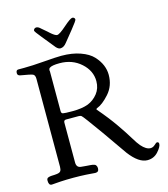

<svg xmlns="http://www.w3.org/2000/svg" viewBox="-128 -978 951 1090"><g transform="rotate(-15 347.5 -433.0)"><path d="M399.4 -878.9Q405.3 -878.9 409.7 -875Q414.1 -871.1 414.1 -865.2Q414.1 -858.4 377.9 -813.5Q349.6 -778.3 328.1 -752Q310.5 -728.5 290 -728.5Q278.3 -728.5 265.6 -742.2Q237.3 -778.3 203.1 -819.3Q170.9 -858.4 170.9 -864.3Q170.9 -869.1 175.3 -874Q179.7 -878.9 187.5 -878.9Q199.2 -878.9 212.9 -865.2Q220.7 -858.4 229.5 -851.1Q238.3 -843.8 243.2 -839.4Q248 -835 253.9 -829.6Q259.8 -824.2 263.2 -821.8Q266.6 -819.3 271 -815.9Q275.4 -812.5 277.8 -811.5Q280.3 -810.5 282.7 -809.1Q285.2 -807.6 287.6 -807.1Q290 -806.6 292 -806.6Q305.7 -806.6 346.7 -842.8Q387.7 -878.9 399.4 -878.9ZM438.5 -496.1Q438.5 -557.6 387.7 -603Q336.9 -648.4 262.7 -648.4Q216.8 -648.4 203.1 -637.7Q197.3 -633.8 197.3 -622.1Q197.3 -621.1 197.3 -621.1L198.2 -619.1V-383.8Q198.2 -371.1 208 -368.7Q217.8 -366.2 263.7 -366.2Q320.3 -366.2 356.4 -379.9Q390.6 -393.6 414.6 -423.8Q438.5 -454.1 438.5 -496.1ZM283.2 -686.5Q346.7 -686.5 394.5 -669.4Q442.4 -652.3 467.3 -625.5Q492.2 -598.6 503.9 -570.3Q515.6 -542 515.6 -512.7Q515.6 -448.2 475.6 -403.3Q435.5 -358.4 402.3 -346.7Q397.5 -343.8 397.5 -341.8Q397.5 -339.8 399.4 -337.9Q453.1 -275.4 490.7 -221.2Q528.3 -167 549.3 -131.8Q570.3 -96.7 584 -81.1Q612.3 -48.8 637.7 -48.8Q652.3 -48.8 664.1 -60.1Q675.8 -71.3 680.7 -71.3Q691.4 -71.3 691.4 -59.6Q691.4 -43 666.5 -15.1Q641.6 12.7 603.5 12.7Q552.7 12.7 498 -59.6L398.4 -202.1Q313.5 -321.3 305.7 -326.2Q300.8 -330.1 289.1 -330.1H215.8Q202.1 -330.1 202.1 -315.4V-84V-81.1Q202.1 -51.8 227.5 -48.8Q236.3 -47.9 248 -46.9Q259.8 -45.9 266.1 -45.4Q272.5 -44.9 280.8 -44.4Q289.1 -43.9 293.5 -43Q297.9 -42 303.2 -40.5Q308.6 -39.1 311 -37.1Q313.5 -35.2 315.4 -31.7Q317.4 -28.3 318.4 -24.4Q319.3 -20.5 319.3 -15.6Q319.3 5.9 298.8 5.9Q297.9 5.9 290.5 5.4Q283.2 4.9 271.5 3.9Q259.8 2.9 244.6 2Q229.5 1 209.5 0.5Q189.5 0 169.9 0Q150.4 0 130.4 0.5Q110.4 1 95.7 2Q81.1 2.9 68.8 3.9Q56.6 4.9 49.8 5.4Q43 5.9 42 5.9Q24.4 5.9 24.4 -21.5Q24.4 -25.4 24.9 -28.3Q25.4 -31.2 26.9 -33.2Q28.3 -35.2 29.8 -36.6Q31.2 -38.1 34.7 -39.1Q38.1 -40 41 -41Q43.9 -42 49.8 -42.5Q55.7 -43 59.6 -43Q63.5 -43 71.8 -43.5Q80.1 -43.9 85.9 -44.9Q102.5 -46.9 107.9 -55.2Q113.3 -63.5 113.3 -80.1V-596.7Q113.3 -619.1 100.6 -624.5Q87.9 -629.9 29.3 -639.6Q13.7 -642.6 13.7 -656.2Q13.7 -674.8 27.3 -674.8H61.5Q108.4 -674.8 180.7 -680.7Q252.9 -686.5 283.2 -686.5Z"/></g></svg>

Font: Goudy Bookletter 1911
Style: Regular
Weight: 400
Version: Version 2010.07.03